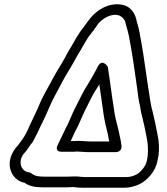

<svg xmlns="http://www.w3.org/2000/svg" viewBox="-20 -769 782 901"><path d="M336 59H326C316 59 305 60 296 60H186C156 60 140 55 128 45C125 42 120 40 117 40C78 36 63 -11 91 -47L99 -56C112 -71 123 -91 129 -97C136 -104 137 -110 144 -123L155 -144C155 -145 156 -146 156 -146C172 -182 192 -218 209 -260C225 -300 253 -347 274 -388C291 -421 312 -451 333 -490C341 -505 348 -517 355 -528C375 -561 390 -592 409 -614C421 -627 432 -646 441 -658C470 -693 537 -723 565 -673C570 -664 569 -657 573 -645C584 -614 588 -582 595 -544C605 -490 614 -419 623 -359C628 -328 629 -300 637 -272C639 -262 639 -257 641 -247L648 -218C656 -185 663 -154 669 -120C674 -94 676 -69 673 -35L669 -14C664 12 639 40 620 50C604 58 589 62 572 62H375C365 62 351 59 336 59ZM178 110H288C298 110 307 110 318 109H325C339 111 354 112 366 112H563C588 112 613 106 637 94C672 76 710 35 719 -14L723 -36C723 -36 724 -37 724 -38C728 -76 726 -107 719 -138C713 -171 706 -204 698 -238L691 -265C683 -302 681 -329 673 -375C664 -434 655 -504 645 -560C638 -596 634 -632 622 -667C616 -704 595 -742 545 -748C487 -755 435 -722 404 -684C392 -669 382 -655 372 -641C348 -612 330 -577 313 -548C306 -537 297 -522 289 -506C271 -471 250 -442 230 -404C210 -365 180 -318 162 -272C147 -235 127 -199 110 -159L100 -139C90 -121 72 -96 62 -84L54 -75C-1 -6 29 76 96 89C117 105 146 110 178 110ZM340 -58C356 -58 376 -55 396 -55H521C524 -55 554 -54 550 -87C547 -113 540 -135 538 -151C538 -152 537 -153 537 -154C527 -194 518 -226 513 -269C504 -323 495 -400 486 -455C486 -455 460 -499 438 -455C430 -440 423 -425 415 -412L395 -378C371 -342 355 -305 336 -269C316 -232 304 -193 287 -165C287 -164 286 -163 286 -162C274 -138 262 -112 251 -89C250 -87 234 -57 269 -57H317C325 -57 332 -57 340 -58ZM326 -107H312C318 -119 323 -133 330 -147C351 -183 364 -222 380 -253C400 -292 415 -326 436 -357C436 -357 437 -357 437 -358L446 -373C452 -332 458 -290 463 -255C468 -211 477 -175 487 -136C488 -126 490 -116 493 -105H405C389 -105 368 -108 348 -108C341 -108 333 -107 326 -107Z"/></svg>

Font: Blanket
Style: BlkOutlineObl
Weight: 900
Foundry: Cannot Into Space Fonts
Version: Version 0.9